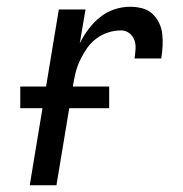

<svg xmlns="http://www.w3.org/2000/svg" viewBox="-20 -548 540 568"><path d="M68 0 154 -520H233L216 -420Q227 -442 242 -462Q257 -482 276.5 -497.5Q296 -513 319 -520.5Q342 -528 365 -528Q383 -528 400.5 -523.5Q418 -519 430.5 -507.5Q443 -496 450.5 -480.5Q458 -465 460 -447.5Q462 -430 461 -411.5Q460 -393 457 -375H378Q380 -389 381 -403Q382 -417 377.5 -429.5Q373 -442 362.5 -450Q352 -458 338 -458Q319 -458 300 -452Q281 -446 264.5 -433.5Q248 -421 236.5 -404Q225 -387 216.5 -369Q208 -351 203.5 -332.5Q199 -314 196 -295L147 0ZM303 -228H40V-292H303Z"/></svg>

Font: Iosevka Custom
Style: Italic
Weight: 400
Italic angle: -9°
Monospace: yes
Designer: Belleve Invis
Foundry: Belleve Invis
Version: Version 30.3.3; ttfautohint (v1.8.3)